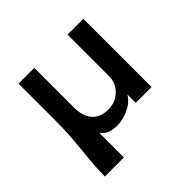

<svg xmlns="http://www.w3.org/2000/svg" viewBox="-154 -622 926 926"><g transform="rotate(-45 309.0 -159.5)"><path d="M64.1 145.5Q64.1 84.5 75.2 -18.4Q86.4 -121.4 86.4 -195V-465.5H194.1V-194.1Q194.1 -136.4 222.3 -103.6Q250.5 -70.9 304.5 -70.9Q355.5 -70.9 388.2 -104.1Q420.9 -137.3 420.9 -180V-465.5H528.6V0H420.9V-56.8Q400.5 -23.6 360.5 -4.5Q320.5 14.5 280 14.5Q218.6 14.5 194.1 -23.2V145.5Z"/></g></svg>

Font: Spartan MB SemBd
Style: Regular
Weight: 600
Designer: Matt Bailey, Mirko Velimirovic
Foundry: Matt Bailey
Version: Version 1.005